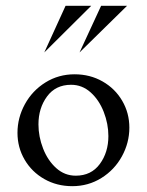

<svg xmlns="http://www.w3.org/2000/svg" viewBox="-20 -627 504 659"><path d="M224 -336Q171 -336 141.5 -296Q112 -256 112 -200Q112 -158 128 -117Q144 -76 173 -50Q202 -24 240 -24Q293 -24 322.5 -64Q352 -104 352 -160Q352 -202 336 -243Q320 -284 291 -310Q262 -336 224 -336ZM236 -372Q289 -372 332 -347.5Q375 -323 399.5 -281Q424 -239 424 -189Q424 -137 398.5 -90.5Q373 -44 328 -16Q283 12 228 12Q175 12 132 -12.5Q89 -37 64.5 -79Q40 -121 40 -171Q40 -223 65.5 -269.5Q91 -316 136 -344Q181 -372 236 -372ZM327 -607H416L253 -447ZM205 -607H293L132 -447Z"/></svg>

Font: BellefairVN
Style: Regular
Weight: 400
Designer: Nick Shinn, Liron Lavi Turkenic
Foundry: Shinntype
Version: Version 1.003